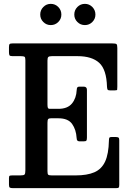

<svg xmlns="http://www.w3.org/2000/svg" viewBox="-20 -975 683 995"><path d="M87 -684H45Q32 -684 29.2 -688.5Q26.5 -693 26.5 -705V-730.5Q26.5 -743 29.8 -746.5Q33 -750 45 -750H562Q579 -750 583.5 -746.5Q588 -743 588 -726V-526.5Q588 -514 587.2 -510.2Q586.5 -506.5 573.5 -506.5H550.5Q539.5 -506.5 537.2 -511.2Q535 -516 534.5 -525.5Q532 -615 494 -649.5Q456 -684 382 -684H249Q235.5 -684 230.8 -680Q226 -676 226 -661.5V-434Q226 -422 228 -416.5Q230 -411 238.5 -411H283Q330 -411 352.8 -438.5Q375.5 -466 377.5 -508.5Q378 -519 381 -522.5Q384 -526 391.5 -526H413.5Q430.5 -526 430.5 -509.5V-262.5Q430.5 -250.5 427.8 -246.5Q425 -242.5 413.5 -242.5H392Q386 -242.5 381.8 -245.8Q377.5 -249 377 -260.5Q374.5 -303 353.8 -332.5Q333 -362 282.5 -362H243.5Q233 -362 229.5 -357.5Q226 -353 226 -339V-88Q226 -73.5 229.8 -69.8Q233.5 -66 248.5 -66H372Q431.5 -66 469 -82.2Q506.5 -98.5 524.8 -137.8Q543 -177 544.5 -247Q544.5 -258 547 -261.5Q549.5 -265 558.5 -265H579Q589.5 -265 593.8 -262.2Q598 -259.5 598 -248.5V-17.5Q598 -6 595.2 -3Q592.5 0 581.5 0H47Q35.5 0 31 -2.8Q26.5 -5.5 26.5 -18V-52Q26.5 -62.5 30.2 -64.2Q34 -66 44.5 -66H85Q103 -66 107.2 -70.5Q111.5 -75 111.5 -93V-663Q111.5 -678 107 -681Q102.5 -684 87 -684ZM420 -845Q397 -845 381 -861Q365 -877 365 -899.5Q365 -922.5 381 -938.8Q397 -955 420 -955Q442.5 -955 458.5 -938.8Q474.5 -922.5 474.5 -899.5Q474.5 -877 458.5 -861Q442.5 -845 420 -845ZM243 -845Q220.5 -845 204.5 -861Q188.5 -877 188.5 -899.5Q188.5 -922.5 204.5 -938.8Q220.5 -955 243 -955Q266 -955 282 -938.8Q298 -922.5 298 -899.5Q298 -877 282 -861Q266 -845 243 -845Z"/></svg>

Font: Besley* Narrow Medium
Style: Regular
Weight: 500
Width: 4
Designer: Owen Earl
Foundry: indestructible type*
Version: Version 3.000; ttfautohint (v1.8.3)